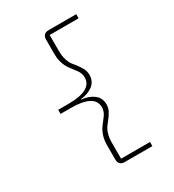

<svg xmlns="http://www.w3.org/2000/svg" viewBox="-212 -877 1023 1132"><g transform="rotate(-30 300.0 -311.0)"><path d="M300 138Q258 138 258 96V0Q258 -29 263.5 -50Q269 -71 276.5 -86.5Q284 -102 292.5 -113Q301 -124 307 -132Q330 -160 337 -176Q344 -192 344 -209Q344 -254 303 -275.5Q262 -297 184 -297H113V-325H184Q262 -325 303 -346.5Q344 -368 344 -413Q344 -430 337 -446Q330 -462 307 -490Q301 -498 292.5 -509Q284 -520 276.5 -535.5Q269 -551 263.5 -572Q258 -593 258 -622V-718Q258 -760 300 -760H487V-732H290V-623Q290 -596 294.5 -577Q299 -558 305 -544.5Q311 -531 318.5 -521.5Q326 -512 332 -505Q355 -476 365.5 -455.5Q376 -435 376 -412Q376 -367 343 -342Q310 -317 259 -312V-310Q310 -305 343 -280Q376 -255 376 -210Q376 -187 365.5 -166.5Q355 -146 332 -117Q326 -109 318.5 -100Q311 -91 305 -77.5Q299 -64 294.5 -45Q290 -26 290 1V110H487V138Z"/></g></svg>

Font: IBM Plex Mono ExtLt
Style: Regular
Weight: 200
Monospace: yes
Designer: Mike Abbink, Paul van der Laan, Pieter van Rosmalen
Foundry: Bold Monday
Version: Version 2.3